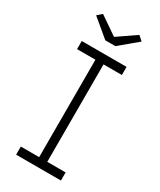

<svg xmlns="http://www.w3.org/2000/svg" viewBox="-220 -953 852 1024"><g transform="rotate(30 206.0 -441.0)"><path d="M68 0V-50H181V-650H68V-700H344V-650H231V-50H344V0ZM175 -766 66 -857 94 -882 206 -805 318 -882 346 -857 237 -766Z"/></g></svg>

Font: Lexend Deca ExtraLight
Style: Regular
Weight: 200
Designer: Bonnie Shaver-Troup, Thomas Jockin
Foundry: Lexend
Version: Version 1.008; ttfautohint (v1.8.4.7-5d5b)